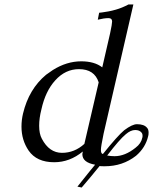

<svg xmlns="http://www.w3.org/2000/svg" viewBox="-20 -718 684 858"><path d="M405 18Q348 8 348 -29Q348 -33 350 -41Q292 7 222 7Q144 7 108 -45Q76 -92 76 -152Q76 -182 83 -211Q109 -320 186 -384L216 -405Q278 -444 343 -444Q402 -444 437 -417L472 -569Q481 -611 481 -622Q481 -637 465 -637Q445 -637 417 -630L423 -661Q425 -661 436.5 -662.5Q448 -664 464.5 -667Q481 -670 498 -675Q526 -683 554 -698H576L443 -121Q431 -63 431 -49Q431 -30 440 -30Q506 -112 535 -136Q571 -163 592 -163Q624 -163 637 -147Q644 -140 644 -125Q644 -115 642 -109Q630 -58 588 -22Q528 25 448 25Q429 25 425 24Q413 39 386.5 71Q360 103 345 120L326 116Q392 33 405 18ZM616 -103Q617 -105 617 -111Q617 -121 612 -126Q603 -137 584 -137Q564 -137 542 -118Q514 -95 459 -23Q476 -20 492 -20Q539 -20 586 -58Q611 -77 616 -103ZM357 -75 421 -350Q402 -409 333 -409Q272 -409 227 -359Q183 -311 165 -229Q155 -190 155 -156Q155 -120 167 -98Q200 -35 257 -35Q313 -35 357 -75Z"/></svg>

Font: Linux Libertine O
Style: Italic
Weight: 400
Italic angle: -12°
Designer: Philipp H. Poll
Foundry: Philipp H. Poll
Version: Version 5.1.6